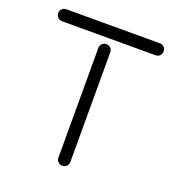

<svg xmlns="http://www.w3.org/2000/svg" viewBox="-128 -773 829 905"><g transform="rotate(20 286.5 -320.0)"><path d="M50.8 -669.9H520Q532.7 -669.9 541.3 -661.4Q549.8 -652.8 549.8 -640.1Q549.8 -627.4 541.3 -618.7Q532.7 -609.9 520 -609.9H50.8Q38.1 -609.9 29.5 -618.7Q21 -627.4 21 -640.1Q21 -652.8 29.5 -661.4Q38.1 -669.9 50.8 -669.9ZM254.9 0V-549.8Q254.9 -562.5 263.7 -571.3Q272.5 -580.1 285.2 -580.1Q297.9 -580.1 306.4 -571.3Q314.9 -562.5 314.9 -549.8V0Q314.9 12.7 306.4 21.2Q297.9 29.8 285.2 29.8Q272.5 29.8 263.7 21.2Q254.9 12.7 254.9 0Z"/></g></svg>

Font: Beon
Style: Regular
Weight: 400
Designer: BSozoo
Foundry: BSozoo
Version: Version 1.001;PS 001.001;hotconv 1.0.70;makeotf.lib2.5.58329